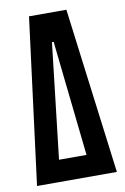

<svg xmlns="http://www.w3.org/2000/svg" viewBox="-80 -736 510 784"><g transform="rotate(-10 174.5 -344.0)"><path d="M9 0 97 -688H252L340 0ZM116 -90H230L178 -568H171Z"/></g></svg>

Font: Saira UltraCondensed
Style: Bold
Weight: 700
Width: 1
Designer: Hector Gatti with collaboration of the Omnibus-Type team
Foundry: Omnibus-Type
Version: Version 1.101